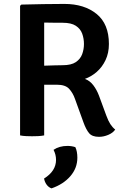

<svg xmlns="http://www.w3.org/2000/svg" viewBox="-20 -708 646 1004"><path d="M549.5 -478Q549.5 -431 532 -394Q514.5 -357 485.8 -332Q457 -307 424 -295.5Q450 -286 468 -262.2Q486 -238.5 497.5 -208L536 -103.5Q546 -76 557 -59Q568 -42 582.5 -30.5Q570.5 -13 546.2 -2.8Q522 7.5 497.5 7.5Q462 7.5 446 -11.5Q430 -30.5 416.5 -68L372 -191Q361 -222.5 341.2 -243.8Q321.5 -265 277.5 -265H211V0Q196 3 178.8 3.8Q161.5 4.5 147.5 4.5Q135 4.5 117.2 3.8Q99.5 3 85 0V-677.5L91.5 -684Q151 -685.5 207 -686.5Q263 -687.5 316.5 -687.5Q420.5 -687.5 485 -635.2Q549.5 -583 549.5 -478ZM211 -590V-364.5Q238.5 -365.5 265.2 -366.2Q292 -367 307.5 -367Q352.5 -367 376.5 -383.2Q400.5 -399.5 409.8 -425Q419 -450.5 419 -478Q419 -506.5 409.8 -532Q400.5 -557.5 376.5 -573.2Q352.5 -589 307.5 -589Q288.5 -589 261.8 -589.2Q235 -589.5 211 -590ZM374 61.5Q384.5 83.5 384.5 116.5Q384.5 171 348 213.2Q311.5 255.5 249.5 277Q234.5 272 224 257.8Q213.5 243.5 210.5 225.5Q273 186.5 273 128Q273 100.5 260 75.5Q290 55 333 55Q355 55 374 61.5Z"/></svg>

Font: Signika Negative SemiBold
Style: Regular
Weight: 600
Designer: Anna Giedryś
Foundry: Anna Giedryś
Version: Version 2.000; ttfautohint (v1.8.3) -l 8 -r 50 -G 200 -x 9 -